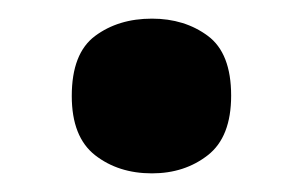

<svg xmlns="http://www.w3.org/2000/svg" viewBox="-20 -173 325 206"><path d="M57 -70Q57 -115.8 82 -134.4Q107 -153 143 -153Q178.1 -153 203 -134.5Q228 -116 228 -70.4Q228 -26 203 -6.5Q178.1 13 143 13Q107 13 82 -6.5Q57 -26.1 57 -70Z"/></svg>

Font: Noto Sans Devanagari
Style: Regular
Weight: 400
Designer: Jelle Bosma - Monotype Design Team
Foundry: Monotype Imaging Inc.
Version: Version 2.003